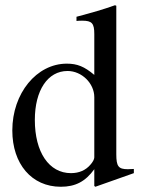

<svg xmlns="http://www.w3.org/2000/svg" viewBox="-20 -703 540 733"><path d="M491 -42V-58C474 -57 473 -57 468 -57C432 -57 424 -68 424 -114V-681L419 -683C371 -666 336 -656 272 -639V-623C280 -624 286 -624 294 -624C331 -624 340 -614 340 -573V-417C302 -449 275 -460 235 -460C120 -460 27 -347 27 -205C27 -77 101 10 212 10C268 10 306 -10 340 -57V7L344 10ZM340 -102C340 -95 334 -84 325 -74C307 -53 282 -42 251 -42C167 -42 113 -122 113 -245C113 -358 162 -432 238 -432C292 -432 340 -385 340 -332Z"/></svg>

Font: STIXGeneral
Style: Regular
Weight: 400
Designer: MicroPress Inc., with final additions and corrections provided by Coen Hoffman, Elsevier (retired)
Version: Version 1.1.0